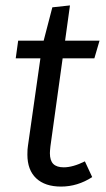

<svg xmlns="http://www.w3.org/2000/svg" viewBox="-20 -676 391 708"><path d="M166 -137Q164 -119 164 -111Q164 -84 176.5 -71.5Q189 -59 215 -59Q249 -59 293 -81L320 -23Q266 12 205 12Q146 12 113.5 -18.5Q81 -49 81 -106Q81 -127 83 -138L129 -461H38L47 -526H141L173 -649L238 -656L220 -526H347L328 -461H211Z"/></svg>

Font: Fira Sans Book
Style: Italic
Weight: 350
Italic angle: -8°
Designer: bBox Type GmbH & Carrois Corporate GbR & Edenspiekermann AG
Foundry: bBox Type GmbH & Carrois Corporate GbR & Edenspiekermann AG
Version: Version 4.301